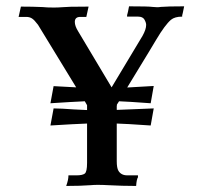

<svg xmlns="http://www.w3.org/2000/svg" viewBox="-20 -598 654 619"><path d="M418.9 1.5Q374.5 1.5 328.1 -1Q312 -2 294.9 -2Q282.7 -2 272.5 -1Q239.3 1.5 193.4 1.5Q200.7 -18.1 200.7 -32.7H227.1Q245.6 -32.7 253.2 -38.3Q260.7 -43.9 260.7 -72.8V-199.7Q218.8 -198.2 142.6 -193.4L152.8 -248.5L181.6 -247.6Q214.8 -245.1 260.7 -243.2V-258.8L253.4 -271.5Q209.5 -269.5 142.6 -265.1L152.8 -320.3L225.6 -316.4L102.5 -518.1Q90.8 -533.7 83 -538.6Q75.2 -543.5 64.9 -543.5H40L47.4 -576.7Q85.4 -576.7 117.7 -575.2Q130.9 -573.7 153.3 -573.7Q168 -573.7 179.2 -574.7Q190.4 -575.7 208.3 -576.2Q226.1 -576.7 265.6 -576.7L258.3 -543.5H238.8Q221.2 -543.5 221.2 -527.3Q221.2 -514.2 231.9 -497.1L339.8 -316.4L439.5 -482.4Q451.2 -503.4 451.2 -517.6Q451.2 -524.9 445.8 -534.7Q440.4 -544.4 425.3 -544.4H389.6Q389.6 -550.8 390.9 -553.5Q392.1 -556.2 396 -577.6Q459.5 -577.6 471.7 -575.7L486.8 -574.7Q492.7 -574.7 498 -575.7Q520 -577.6 573.7 -577.6L569.3 -556.2L567.4 -548.8V-544.4Q543.5 -544.4 531.2 -534.2Q512.2 -518.1 483.4 -469.7Q481.9 -466.3 390.1 -315.9L475.6 -320.8L465.8 -265.1Q392.6 -270.5 363.8 -271.5L356.9 -260.7Q356.9 -256.3 356.4 -256.3V-243.7L475.6 -248.5L465.8 -193.4Q381.8 -199.2 356.4 -199.7V-78.6Q356.4 -56.6 361.8 -47.4Q370.6 -32.7 390.1 -32.7H424.8V-26.4Q420.4 -20.5 418.9 1.5Z"/></svg>

Font: Quaaykop
Style: Medium
Weight: 500
Designer: Tup Wanders
Foundry: Free font, DO NOT SELL
Version: Version 1.00;July 31, 2023;FontCreator 11.5.0.2430 64-bit